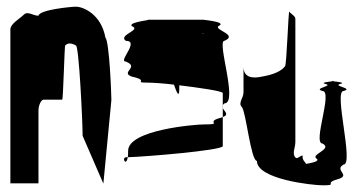

<svg xmlns="http://www.w3.org/2000/svg" viewBox="-20 -736 1081 574"><path d="M11 -188H95V-406C95 -421 103 -438 110 -438H166C169 -438 173 -607 175 -600C182 -608 193 -608 207 -600C216 -600 227 -372 227 -330L289 -187L313 -437C313 -454 307 -612 295 -624C283 -692 230 -716 207 -716C193 -716 98 -707 95 -689C78 -689 63 -704 51 -692C39 -680 11 -665 11 -648Z M356 -552C399 -535 338 -520 374 -507C429 -495 377 -489 419 -489C434 -489 468 -487 500 -483C509 -457 516 -442 516 -472V-481C574 -474 644 -464 646 -458V-421C647 -423 648 -425 651 -427C693 -427 627 -614 651 -614C693 -632 620 -646 633 -658C663 -671 581 -677 589 -677H419C444 -677 362 -671 374 -658C405 -646 332 -632 356 -614C399 -614 332 -552 356 -552ZM358 -266C342 -266 357 -236 362 -266ZM362 -266C409 -267 642 -286 646 -299V-386C643 -385 638 -383 633 -382C596 -370 648 -364 589 -364C564 -364 363 -348 363 -285C363 -277 363 -271 362 -266ZM583 -636C585 -637 587 -637 589 -637C595 -637 592 -637 583 -636ZM646 -386C667 -394 650 -403 646 -413ZM646 -413V-421C645 -418 645 -416 646 -413Z M703 -416C715 -404 730 -255 748 -255C748 -200 914 -182 945 -182C993 -182 946 -188 989 -200C1032 -212 977 -227 1007 -244C1039 -244 977 -464 1007 -464C1039 -472 973 -479 997 -485C1015 -489 987 -492 975 -493C964 -492 936 -489 953 -485C979 -479 914 -472 944 -464C976 -464 914 -307 944 -307C976 -290 908 -275 926 -262C938 -254 912 -249 895 -246C894 -250 882 -258 885 -271C875 -271 868 -256 861 -268C854 -280 863 -295 863 -312V-680C863 -688 849 -695 845 -701C842 -707 837 -538 832 -538C822 -524 799 -513 763 -507C737 -501 708 -503 708 -536V-460C708 -443 691 -428 703 -416ZM975 -493C980 -494 982 -494 975 -494C968 -494 970 -494 975 -493Z"/></svg>

Font: bitstorm
Style: maxcn
Weight: 400
Version: Version 0.2